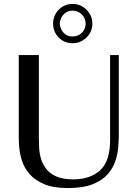

<svg xmlns="http://www.w3.org/2000/svg" viewBox="-20 -941 697 973"><path d="M323 12Q249 12 202 -8.5Q155 -29 128.5 -60.5Q102 -92 91 -127.5Q80 -163 77.5 -194Q75 -225 75 -243V-662H177V-235Q177 -216 178.5 -189.5Q180 -163 188 -136Q196 -109 214.5 -85Q233 -61 266 -46.5Q299 -32 351 -32Q437 -32 487.5 -78Q538 -124 538 -232V-662H582V-256Q582 -232 579.5 -198Q577 -164 565.5 -127.5Q554 -91 526.5 -59Q499 -27 450 -7.5Q401 12 323 12ZM348 -722Q305 -722 277 -751.5Q249 -781 249 -821Q249 -862 277.5 -891.5Q306 -921 348 -921Q389 -921 418.5 -891.5Q448 -862 448 -821Q448 -780 418.5 -751Q389 -722 348 -722ZM347 -756Q376 -756 395 -775Q414 -794 414 -821Q414 -848 395 -867.5Q376 -887 348 -887Q326 -887 311.5 -876Q297 -865 290 -849.5Q283 -834 283 -822Q283 -810 289.5 -794.5Q296 -779 310.5 -767.5Q325 -756 347 -756Z"/></svg>

Font: Belleza
Style: Regular
Weight: 400
Designer: Eduardo Rodriguez Tunni
Foundry: Eduardo Rodriguez Tunni
Version: Version 1.003; ttfautohint (v1.8.4.7-5d5b)